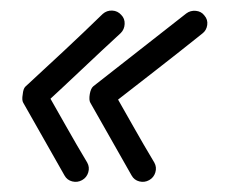

<svg xmlns="http://www.w3.org/2000/svg" viewBox="-20 -451 442 372"><path d="M341 -425Q349 -431 359.5 -430Q370 -429 376 -421Q383 -413 381.5 -402.5Q380 -392 372 -386Q327 -350 282 -315Q237 -280 192 -245Q189 -243 189 -248.5Q189 -254 191 -262Q192 -269 194 -274.5Q196 -280 198 -277Q218 -242 238 -206.5Q258 -171 279 -136Q279 -136 279 -136Q279 -136 279 -136Q284 -127 281 -117Q278 -107 269 -102Q260 -97 250 -99.5Q240 -102 235 -111Q215 -146 195 -181.5Q175 -217 155 -252Q152 -257 154 -269Q156 -280 161 -284Q206 -319 251 -354.5Q296 -390 341 -425Q341 -425 341 -425Q341 -425 341 -425ZM179 -424Q187 -431 197.5 -430.5Q208 -430 215 -422Q222 -415 221.5 -404.5Q221 -394 214 -387Q176 -352 138.5 -316.5Q101 -281 63 -246Q61 -244 61 -249.5Q61 -255 62 -262Q63 -269 65 -274Q67 -279 68 -277Q88 -242 108 -206.5Q128 -171 149 -136Q149 -136 149 -136Q149 -136 149 -136Q154 -127 151 -117Q148 -107 139 -102Q130 -97 120 -99.5Q110 -102 105 -111Q85 -146 65 -181.5Q45 -217 25 -252Q22 -257 24 -268Q25 -279 29 -283Q67 -318 104.5 -353Q142 -388 179 -424Q179 -424 179 -424Q179 -424 179 -424Z"/></svg>

Font: FRB American Cursive Semibold
Style: Italic
Weight: 600
Italic angle: -25°
Version: Version 2.0;Modular Font Editor K font №1